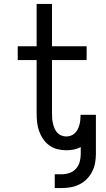

<svg xmlns="http://www.w3.org/2000/svg" viewBox="-20 -755 540 975"><path d="M293 200H258V130H293Q313 130 332.5 123.5Q352 117 365.5 102Q379 87 384.5 67.5Q390 48 390 28V-8Q373 1 354 4.5Q335 8 316 8Q294 8 271.5 2.5Q249 -3 230.5 -16.5Q212 -30 199 -49Q186 -68 178.5 -89.5Q171 -111 168.5 -133.5Q166 -156 166 -179V-450H70V-520H166V-735H244V-520H420V-450H244V-179Q244 -166 245 -153Q246 -140 249 -127.5Q252 -115 257 -103Q262 -91 270.5 -81.5Q279 -72 291.5 -67Q304 -62 316 -62Q328 -62 339.5 -66Q351 -70 359.5 -78Q368 -86 373.5 -96.5Q379 -107 382.5 -118.5Q386 -130 387.5 -142Q389 -154 389 -166V-172H467V28Q467 51 462.5 74Q458 97 447.5 117.5Q437 138 420.5 154.5Q404 171 383 181.5Q362 192 339 196Q316 200 293 200Z"/></svg>

Font: Iosevka www.saffi
Style: Regular
Weight: 400
Monospace: yes
Designer: Belleve Invis
Foundry: Belleve Invis
Version: Version 22.0.2; ttfautohint (v1.8.3)